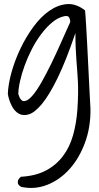

<svg xmlns="http://www.w3.org/2000/svg" viewBox="-20 -618 489 946"><path d="M83 252.9Q155.3 249 206.1 222.2Q256.8 195.3 290 151.4Q323.2 107.4 339.8 48.8Q356.4 -9.8 361.3 -78.1Q364.3 -122.1 364.7 -155.8Q365.2 -189.5 363.8 -217.3Q362.3 -245.1 360.4 -270.5Q358.4 -295.9 356.4 -323.2Q354.5 -350.6 353 -382.3Q351.6 -414.1 351.6 -455.1Q304.7 -317.4 263.7 -233.4Q222.7 -149.4 187 -106.4Q151.4 -63.5 122.6 -54.7Q93.8 -45.9 72.3 -58.1Q50.8 -70.3 37.1 -98.1Q23.4 -126 18.6 -155.3Q20.5 -204.1 37.1 -263.2Q53.7 -322.3 81.1 -379.4Q108.4 -436.5 144.5 -485.8Q180.7 -535.2 222.7 -564.5Q264.6 -593.8 309.1 -597.7Q353.5 -601.6 398.4 -567.4Q399.4 -568.4 400.9 -545.9Q402.3 -523.4 404.8 -485.4Q407.2 -447.3 409.7 -397Q412.1 -346.7 415 -292Q418 -237.3 420.4 -182.6Q422.9 -127.9 425.8 -81.1Q426.8 9.8 398.4 85.9Q370.1 162.1 322.8 214.8Q275.4 267.6 214.4 292Q153.3 316.4 88.9 303.7Q85.9 303.7 79.6 299.8Q73.2 295.9 69.8 289.1Q66.4 282.2 68.4 272.9Q70.3 263.7 83 252.9ZM70.3 -154.3Q81.1 -119.1 98.6 -119.6Q116.2 -120.1 138.2 -145Q160.2 -169.9 184.6 -212.9Q209 -255.9 233.9 -307.1Q258.8 -358.4 282.2 -411.6Q305.7 -464.8 326.2 -509.8Q326.2 -521.5 320.8 -531.7Q315.4 -542 296.9 -538.1Q266.6 -532.2 237.8 -508.3Q209 -484.4 183.6 -450.7Q158.2 -417 137.2 -376.5Q116.2 -335.9 101.6 -295.4Q86.9 -254.9 78.6 -217.8Q70.3 -180.7 70.3 -154.3Z"/></svg>

Font: Shadows Into Light Two
Style: Regular
Weight: 400
Designer: Kimberly Geswein
Foundry: Kimberly Geswein
Version: Version 1.003 2012